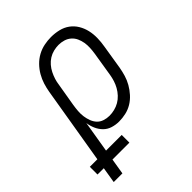

<svg xmlns="http://www.w3.org/2000/svg" viewBox="-260 -652 971 971"><g transform="rotate(-45 225.0 -166.5)"><path d="M-19 205 -5 120H-50V65H4L73 -348Q77 -372 84.5 -396Q92 -420 105 -442.5Q118 -465 136.5 -484Q155 -503 178 -515.5Q201 -528 226 -533Q251 -538 275 -538Q303 -538 330 -531.5Q357 -525 378 -509.5Q399 -494 412.5 -471.5Q426 -449 432 -423Q438 -397 437.5 -368.5Q437 -340 432 -312L411 -182Q407 -159 400 -135.5Q393 -112 380.5 -90Q368 -68 350.5 -48.5Q333 -29 311.5 -16Q290 -3 265.5 2.5Q241 8 217 8Q193 8 170.5 1Q148 -6 132 -22Q116 -38 106.5 -59.5Q97 -81 94 -104L66 65H178V120H57L43 205ZM203 -47Q221 -47 239.5 -51.5Q258 -56 274.5 -65.5Q291 -75 304.5 -89.5Q318 -104 327.5 -121Q337 -138 342.5 -155.5Q348 -173 351 -191L372 -321Q375 -340 376 -359.5Q377 -379 374 -397Q371 -415 363.5 -431.5Q356 -448 342.5 -460Q329 -472 311 -477.5Q293 -483 274 -483Q257 -483 238.5 -478.5Q220 -474 204 -464Q188 -454 175.5 -439.5Q163 -425 154.5 -408Q146 -391 140.5 -373.5Q135 -356 133 -339L112 -215Q109 -196 107.5 -176.5Q106 -157 108.5 -138.5Q111 -120 117.5 -102.5Q124 -85 136 -72Q148 -59 166 -53Q184 -47 203 -47Z"/></g></svg>

Font: Iosevka Curly Slab LtObl
Style: Regular
Weight: 300
Italic angle: -9°
Monospace: yes
Designer: Belleve Invis
Foundry: Belleve Invis
Version: Version 11.0.0; ttfautohint (v1.8.3)